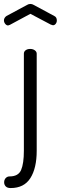

<svg xmlns="http://www.w3.org/2000/svg" viewBox="-58 -721 308 973"><path d="M128 -449V43.1Q128 131 96 181.5Q64 232 -4 232Q-21 232 -29 223.5Q-37 215.1 -37 203Q-37 190 -29.1 181.5Q-21.2 173 -9 173Q35 173 49 140.3Q63 107.5 63 43V-449Q63 -459.8 72 -466.4Q81 -473 95 -473Q109 -473 118.5 -466Q128 -459 128 -449ZM-11 -594Q-15 -592 -17 -592Q-25 -592 -31.5 -600Q-38 -608 -38 -618Q-38 -624.4 -34.5 -630.2Q-31 -636 -25 -640L79 -696Q87 -701 96 -701Q105 -701 113 -696L217 -640Q230 -634 230 -617.1Q230 -607.5 224.2 -600.2Q218.5 -593 210.1 -593Q208 -593 204 -595Q202 -596 200 -596L96 -651L-8 -595Z"/></svg>

Font: Dosis
Style: Regular
Weight: 400
Designer: Edgar Tolentino, Pablo Impallari, Igino Marini
Foundry: Edgar Tolentino, Pablo Impallari, Igino Marini
Version: Version 1.007;Glyphs 3.1.1 (3134)